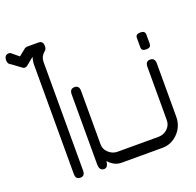

<svg xmlns="http://www.w3.org/2000/svg" viewBox="-177 -1012 1190 1165"><g transform="rotate(-20 417.5 -429.0)"><path d="M204 -793Q178 -770 178 -737V-35Q178 0 148 0Q118 0 118 -35V-737Q118 -764 126 -789L77 -749Q64 -739 50 -745L-11 -790Q-32 -798 -32 -823Q-32 -858 -2 -858Q3 -858 8 -856L55 -817L100 -853Q108 -857 115 -858H189Q219 -858 219 -824Q219 -803 204 -793Z M331 -41Q327 0 302 0Q271 0 271 -42V-493Q271 -529 302 -529Q332 -529 332 -493V-150Q332 -115 359 -92Q383 -71 414 -71H678Q709 -71 733 -91Q760 -115 760 -150V-493Q760 -529 790 -529Q821 -529 821 -493V-150Q821 -85 776 -41Q734 0 678 0H414Q367 0 331 -41Z M790 -595Q760 -595 760 -619V-680Q760 -704 790 -704Q821 -704 821 -680V-619Q821 -595 790 -595Z"/></g></svg>

Font: LuenTai2017
Style: Regular
Weight: 400
Designer: LuenTai
Foundry: Microsoft Corpration
Version: Version 1.00 November 27, 2016, initial release